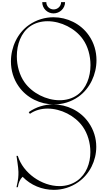

<svg xmlns="http://www.w3.org/2000/svg" viewBox="-20 -966 1002 1791"><path d="M479 -841C538 -841 587 -888 587 -946H550C550 -908 518 -878 480 -878C442 -878 412 -908 412 -946H374C374 -888 421 -841 479 -841ZM484 8C563 8 643 -15 712 -64C819 -140 880 -272 880 -404C880 -486 857 -568 807 -638C732 -745 606 -805 479 -805C400 -805 320 -782 250 -733C143 -658 82 -526 82 -393C82 -311 105 -229 155 -159C230 -52 356 8 484 8ZM536 -31C412 -31 281 -97 209 -198C162 -264 137 -353 137 -441C137 -552 176 -660 259 -719C307 -753 365 -768 424 -768C549 -768 682 -701 753 -600C800 -534 824 -446 824 -359C824 -248 785 -140 701 -80C653 -46 595 -31 536 -31ZM482 805C560 805 640 782 710 733C817 658 878 532 878 404C878 325 855 245 805 175C730 68 604 8 476 8C397 8 317 31 248 80L259 96C307 62 365 47 424 47C548 47 679 113 751 214C798 280 823 367 823 452C823 556 785 659 701 719C651 754 594 770 534 770C370 770 195 649 146 488H134C134 491 152 600 152 637C152 679 152 701 134 780H146C153 737 167 705 191 683C267 762 373 805 482 805Z"/></svg>

Font: Cantique Normal
Style: Regular
Weight: 400
Designer: Sébastien Hayez
Foundry: Sébastien Hayez & Ariel Martín Pérez
Version: Version 1.000;hotconv 1.0.109;makeotfexe 2.5.65596